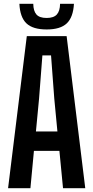

<svg xmlns="http://www.w3.org/2000/svg" viewBox="-20 -990 491 1010"><path d="M22.5 0 121 -800H330.5L428.5 0H311.5L292.5 -196.5H158.5L140 0ZM169 -298.5H282L265.5 -471.5L248.5 -698.5H203L185.5 -471.5ZM225.5 -835Q153 -835 119.2 -867Q85.5 -899 82 -970H155Q155.5 -932.5 171.5 -914Q187.5 -895.5 225.5 -895.5Q262.5 -895.5 279 -913.8Q295.5 -932 296 -970H369Q365 -899 331.2 -867Q297.5 -835 225.5 -835Z"/></svg>

Font: Big Shoulders Text Thin
Style: Bold
Weight: 700
Version: Version 2.002